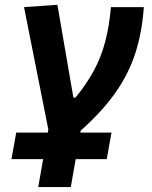

<svg xmlns="http://www.w3.org/2000/svg" viewBox="-20 -547 626 792"><path d="M27.3 109.4 46.9 0H439.9L420.4 109.4ZM182.6 3.4 79.1 -517.6 216.8 -527.3 282.7 -144.5H291.5Q336.4 -199.2 366.5 -254.4Q396.5 -309.6 413.6 -373.5Q430.7 -437.5 437.5 -517.6H573.2Q566.4 -416 538.8 -329.3Q511.2 -242.7 454.8 -162.8Q398.4 -83 305.2 -1.5ZM137.7 224.6 187.5 -59.1H321.8L272 224.6Z"/></svg>

Font: Cascadia Mono NF
Style: Italic
Weight: 400
Italic angle: -10°
Monospace: yes
Designer: Aaron Bell
Foundry: Saja Typeworks
Version: Version 2404.023